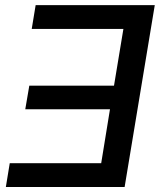

<svg xmlns="http://www.w3.org/2000/svg" viewBox="-20 -748 639 768"><path d="M599.1 -727.5 478.5 0H3.4L19 -95.2H384.8L419.9 -311H81.1L97.2 -405.3H436L473.6 -632.3H106.9L122.6 -727.5Z"/></svg>

Font: Inter 24pt Medium
Style: Italic
Weight: 500
Italic angle: -9.3988°
Designer: Rasmus Andersson
Foundry: rsms
Version: Version 4.001;git-66647c0bb